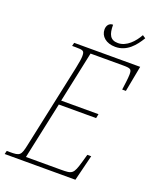

<svg xmlns="http://www.w3.org/2000/svg" viewBox="-180 -977 864 1069"><g transform="rotate(20 252.5 -442.5)"><path d="M355 -771C424 -771 466 -823 496 -873L478 -885C454 -842 413 -796 362 -796C316 -796 302 -825 302 -883C277 -883 266 -863 266 -842C266 -802 300 -771 355 -771ZM-19 0H400L438 -153H415L402 -107C379 -28 373 -25 305 -25H98L170 -362H391L396 -387H175L239 -689H426C478 -689 483 -686 483 -653C483 -633 476 -582 473 -561H495L524 -714H133L128 -694H147C196 -694 201 -691 201 -659C201 -647 197 -619 190 -587L85 -96C70 -24 65 -20 3 -20H-14Z"/></g></svg>

Font: Noto Serif Condensed Thin
Style: Italic
Weight: 100
Width: 3
Italic angle: -12°
Designer: Monotype Design Team
Foundry: Monotype Imaging Inc.
Version: Version 2.013